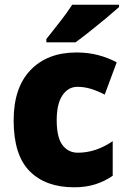

<svg xmlns="http://www.w3.org/2000/svg" viewBox="-20 -786 540 816"><path d="M295 10Q174 10 106 -58.5Q38 -127 38 -274Q38 -414 110 -488.5Q182 -563 305 -563Q354 -563 396.5 -552Q439 -541 476 -521L425 -384Q394 -400 366 -408.5Q338 -417 309 -417Q270 -417 245.5 -381Q221 -345 221 -275Q221 -202 245.5 -169.5Q270 -137 311 -137Q387 -137 459 -186V-39Q426 -16 386 -3Q346 10 295 10ZM486 -756Q466 -738 432.5 -710Q399 -682 363 -653.5Q327 -625 301 -606H177V-620Q202 -652 234 -692.5Q266 -733 287 -766H486Z"/></svg>

Font: Noto Sans Ethiopic SemiCondensed Black
Style: Regular
Weight: 900
Width: 4
Designer: Monotype Design Team
Foundry: Monotype Imaging Inc.
Version: Version 2.102; ttfautohint (v1.8.4.7-5d5b)